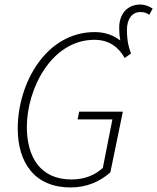

<svg xmlns="http://www.w3.org/2000/svg" viewBox="-20 -812 691 844"><path d="M290 12C362 12 419 -14 465 -54L520 -321H328L321 -287H474L432 -74C401 -45 355 -23 295 -23C153 -23 98 -127 98 -254C98 -421 206 -637 395 -637C460 -637 502 -604 528 -557L556 -577C540 -619 538 -650 538 -681C538 -728 560 -759 597 -759C616 -759 624 -755 636 -747L651 -774C637 -784 617 -792 597 -792C537 -792 504 -748 504 -690C504 -672 505 -654 509 -634C480 -656 443 -671 397 -671C181 -671 58 -445 58 -247C58 -95 134 12 290 12Z"/></svg>

Font: Source Sans Pro Light
Style: Italic
Weight: 300
Italic angle: -11°
Designer: Paul D. Hunt
Foundry: Adobe Systems Incorporated
Version: Version 3.006;hotconv 1.0.111;makeotfexe 2.5.65597